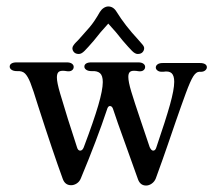

<svg xmlns="http://www.w3.org/2000/svg" viewBox="-20 -573 670 594"><path d="M345 -191 330 -235Q327 -245 320 -245Q314 -245 311 -234Q280 -141 230 -21Q226 -11 217.5 -5.5Q209 0 200 0Q181 0 174 -20Q144 -102 98 -245Q82 -297 74 -317Q66 -337 57.5 -345.5Q49 -354 33 -353H32Q22 -353 16 -357Q10 -361 10 -367Q10 -373 15.5 -376.5Q21 -380 31 -380H187Q197 -380 202.5 -376Q208 -372 208 -366Q208 -359 202 -355Q196 -351 185 -353Q181 -354 174 -354Q164 -354 160 -349Q156 -344 156 -333Q156 -318 166 -284Q176 -250 190 -205Q221 -109 218 -118Q221 -107 228 -107Q235 -107 239 -117Q270 -199 284 -247Q298 -295 298 -319Q298 -339 289.5 -346.5Q281 -354 264 -353H263Q253 -353 247 -357Q241 -361 241 -367Q241 -373 246.5 -376.5Q252 -380 262 -380H408Q418 -380 423.5 -376Q429 -372 429 -366Q429 -359 423 -355Q417 -351 406 -353Q402 -354 394 -354Q385 -354 381 -349.5Q377 -345 377 -335Q377 -320 386 -290Q395 -260 416 -198L443 -118Q448 -107 454 -107Q461 -107 464 -118Q493 -203 506 -249.5Q519 -296 519 -320Q519 -339 511 -346.5Q503 -354 485 -351H480Q472 -351 467 -355Q462 -359 462 -364Q462 -370 467.5 -374Q473 -378 483 -378H599Q609 -378 614.5 -374.5Q620 -371 620 -365Q620 -359 614 -354.5Q608 -350 597 -351Q587 -351 578 -337Q569 -323 555 -285Q541 -247 523 -195Q514 -169 499.5 -126.5Q485 -84 462 -21Q458 -11 449.5 -5Q441 1 432 1Q414 1 407 -18Q402 -33 345 -191ZM204 -424Q204 -428 207.5 -433Q211 -438 215 -442Q219 -446 222 -449Q242 -471 257 -488.5Q272 -506 289 -536Q294 -544 301 -548.5Q308 -553 315 -553Q331 -553 341 -536Q367 -494 407 -451Q415 -442 420.5 -435.5Q426 -429 426 -424Q426 -417 421 -411.5Q416 -406 406 -406Q398 -406 388.5 -415.5Q379 -425 360 -447Q340 -473 315 -500Q290 -473 270 -447Q251 -425 241.5 -415.5Q232 -406 224 -406Q214 -406 209 -411.5Q204 -417 204 -424Z"/></svg>

Font: Hina Mincho
Style: Regular
Weight: 400
Designer: satsuyako
Foundry: satsuyako
Version: Version 1.100